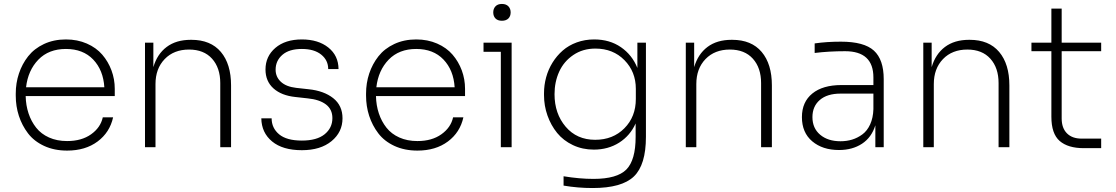

<svg xmlns="http://www.w3.org/2000/svg" viewBox="-20 -739 5601 964"><path d="M316.9 17.1Q252.4 17.1 201.7 -6.3Q150.9 -29.8 120.6 -69.6Q90.3 -109.4 74.7 -157.5Q59.1 -205.6 59.1 -258.8V-269Q59.1 -321.8 75 -369.6Q90.8 -417.5 121.3 -456.3Q151.9 -495.1 200.9 -518.1Q250 -541 311 -541Q368.7 -541 416 -520.3Q463.4 -499.5 493.4 -464.6Q523.4 -429.7 539.8 -385.5Q556.2 -341.3 556.2 -293V-256.8H108.9Q109.9 -210 123.3 -169.7Q136.7 -129.4 161.6 -97.9Q186.5 -66.4 226.3 -48.6Q266.1 -30.8 316.9 -30.8Q389.6 -30.8 437.3 -64.7Q484.9 -98.6 496.1 -149.9H547.9Q531.2 -74.2 470 -28.6Q408.7 17.1 316.9 17.1ZM311 -493.2Q224.6 -493.2 172.6 -439.5Q120.6 -385.7 110.8 -300.8H503.9Q498.5 -387.2 447.8 -440.2Q397 -493.2 311 -493.2Z M760.7 0H708V-524.9H750V-401.9Q769 -467.3 816.7 -503.2Q864.3 -539.1 938 -539.1H940.9Q1037.6 -539.1 1088.9 -478.3Q1140.1 -417.5 1140.1 -310.1V0H1085.9V-321.8Q1085.9 -398.4 1044.7 -444.3Q1003.4 -490.2 929.2 -490.2Q853 -490.2 806.9 -442.4Q760.7 -394.5 760.7 -316.9Z M1495.6 15.1Q1399.4 15.1 1346.2 -28.8Q1293 -72.8 1292 -145H1343.8Q1343.8 -96.2 1381.3 -64.7Q1418.9 -33.2 1495.6 -33.2Q1570.8 -33.2 1609.9 -64.9Q1648.9 -96.7 1648.9 -146Q1648.9 -189.9 1616.5 -214.6Q1584 -239.3 1524.9 -245.1L1462.9 -252Q1393.1 -259.3 1353 -295.2Q1313 -331.1 1313 -390.1Q1313 -456.1 1362.5 -498.5Q1412.1 -541 1495.6 -541Q1577.6 -541 1628.4 -500.5Q1679.2 -460 1679.7 -392.1H1627.9Q1627.9 -436.5 1592.8 -464.8Q1557.6 -493.2 1495.6 -493.2Q1431.6 -493.2 1397.7 -463.6Q1363.8 -434.1 1363.8 -389.2Q1363.8 -353 1390.1 -328.4Q1416.5 -303.7 1466.8 -297.9L1528.8 -291Q1606.4 -283.2 1653.1 -246.1Q1699.7 -209 1699.7 -145Q1699.7 -75.7 1644.5 -30.3Q1589.4 15.1 1495.6 15.1Z M2075.7 17.1Q2011.2 17.1 1960.4 -6.3Q1909.7 -29.8 1879.4 -69.6Q1849.1 -109.4 1833.5 -157.5Q1817.9 -205.6 1817.9 -258.8V-269Q1817.9 -321.8 1833.7 -369.6Q1849.6 -417.5 1880.1 -456.3Q1910.6 -495.1 1959.7 -518.1Q2008.8 -541 2069.8 -541Q2127.4 -541 2174.8 -520.3Q2222.2 -499.5 2252.2 -464.6Q2282.2 -429.7 2298.6 -385.5Q2314.9 -341.3 2314.9 -293V-256.8H1867.7Q1868.7 -210 1882.1 -169.7Q1895.5 -129.4 1920.4 -97.9Q1945.3 -66.4 1985.1 -48.6Q2024.9 -30.8 2075.7 -30.8Q2148.4 -30.8 2196 -64.7Q2243.7 -98.6 2254.9 -149.9H2306.6Q2290 -74.2 2228.8 -28.6Q2167.5 17.1 2075.7 17.1ZM2069.8 -493.2Q1983.4 -493.2 1931.4 -439.5Q1879.4 -385.7 1869.6 -300.8H2262.7Q2257.3 -387.2 2206.5 -440.2Q2155.8 -493.2 2069.8 -493.2Z M2456.5 -676.8Q2456.5 -695.3 2467.8 -707.3Q2479 -719.2 2500 -719.2Q2521 -719.2 2532.5 -707.3Q2543.9 -695.3 2543.9 -676.8Q2543.9 -657.7 2532.5 -646.2Q2521 -634.8 2500 -634.8Q2479 -634.8 2467.8 -646.2Q2456.5 -657.7 2456.5 -676.8ZM2548.8 0H2494.6V-479H2407.7V-524.9H2548.8Z M2955.6 205.1Q2881.3 205.1 2809.6 192.9V146Q2890.1 159.2 2959.5 159.2Q3078.1 159.2 3124.8 112.1Q3171.4 64.9 3171.4 -51.8V-119.1Q3144 -58.1 3088.9 -22.9Q3033.7 12.2 2961.4 12.2Q2904.3 12.2 2856.4 -10.5Q2808.6 -33.2 2777.3 -71.5Q2746.1 -109.9 2728.8 -158.9Q2711.4 -208 2711.4 -261.2V-271Q2711.4 -312 2722.2 -351.3Q2732.9 -390.6 2754.2 -424.8Q2775.4 -459 2805.2 -485.1Q2835 -511.2 2875.7 -526.1Q2916.5 -541 2963.4 -541Q3041 -541 3097.4 -502.2Q3153.8 -463.4 3180.2 -397.9V-524.9H3223.1V-51.8Q3223.1 88.9 3162.6 147Q3102.1 205.1 2955.6 205.1ZM2968.3 -37.1Q3057.6 -37.1 3115 -95Q3172.4 -152.8 3172.4 -242.2V-293Q3172.4 -378.9 3115.2 -437Q3058.1 -495.1 2969.2 -495.1Q2906.2 -495.1 2858.6 -462.9Q2811 -430.7 2787.6 -379.2Q2764.2 -327.6 2764.2 -266.1Q2764.2 -168.5 2820.1 -102.8Q2876 -37.1 2968.3 -37.1Z M3476.1 0H3423.3V-524.9H3465.3V-401.9Q3484.4 -467.3 3532 -503.2Q3579.6 -539.1 3653.3 -539.1H3656.2Q3752.9 -539.1 3804.2 -478.3Q3855.5 -417.5 3855.5 -310.1V0H3801.3V-321.8Q3801.3 -398.4 3760 -444.3Q3718.8 -490.2 3644.5 -490.2Q3568.4 -490.2 3522.2 -442.4Q3476.1 -394.5 3476.1 -316.9Z M4192.4 14.2Q4109.9 14.2 4058.1 -29.5Q4006.3 -73.2 4006.3 -150.9Q4006.3 -227.1 4058.6 -269.5Q4110.8 -312 4205.1 -312H4365.2V-350.1Q4365.2 -481.9 4223.1 -481.9Q4142.6 -481.9 4070.3 -473.1V-521Q4130.4 -529.8 4202.1 -529.8Q4318.4 -529.8 4367.7 -484.9Q4417 -439.9 4417 -341.8V0H4375V-109.9Q4356 -48.8 4307.9 -17.3Q4259.8 14.2 4192.4 14.2ZM4200.2 -29.8Q4231 -29.8 4258.3 -38.1Q4285.6 -46.4 4309.8 -64.2Q4334 -82 4348.9 -114.5Q4363.8 -147 4365.2 -190.9V-269H4200.2Q4133.3 -269 4096.2 -237.1Q4059.1 -205.1 4059.1 -150.9Q4059.1 -95.2 4097.9 -62.5Q4136.7 -29.8 4200.2 -29.8Z M4668.5 0H4615.7V-524.9H4657.7V-401.9Q4676.8 -467.3 4724.4 -503.2Q4772 -539.1 4845.7 -539.1H4848.6Q4945.3 -539.1 4996.6 -478.3Q5047.9 -417.5 5047.9 -310.1V0H4993.7V-321.8Q4993.7 -398.4 4952.4 -444.3Q4911.1 -490.2 4836.9 -490.2Q4760.7 -490.2 4714.6 -442.4Q4668.5 -394.5 4668.5 -316.9Z M5508.8 4.9H5421.4Q5342.3 4.9 5300.5 -31.2Q5258.8 -67.4 5258.8 -152.8V-481.9H5158.7V-524.9H5258.8V-695.8H5310.5V-524.9H5508.8V-481.9H5310.5V-144Q5310.5 -96.2 5336.9 -69.6Q5363.3 -43 5410.6 -43H5508.8Z"/></svg>

Font: Sora ExtraLight
Style: Regular
Weight: 200
Designer: Jonathan Barnbrook, Julián Moncada
Foundry: Barnbrook Fonts
Version: Version 2.000